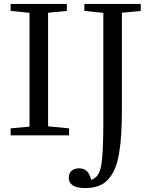

<svg xmlns="http://www.w3.org/2000/svg" viewBox="-20 -683 753 969"><path d="M33.7 0V-35.2L128.9 -43.9V-618.2L33.7 -627.9V-663.1H317.4V-627.9L222.7 -618.7V-45.4L328.6 -35.2V0ZM410.2 266.1Q327.1 266.1 327.1 213.4Q327.1 191.4 341.1 179Q355 166.5 379.4 166.5Q427.7 166.5 439.5 224.6Q479 213.9 490.2 155.3Q501.5 96.7 501.5 -64.9V-618.2L405.8 -627.9V-663.1H690.4V-627.9L595.2 -618.7V-133.3Q595.2 -62 592 -9.3Q588.9 43.5 581.1 90.3Q573.2 137.2 559.8 168.5Q546.4 199.7 525.9 222.4Q505.4 245.1 476.8 255.6Q448.2 266.1 410.2 266.1Z"/></svg>

Font: Elstob 8pt
Style: Regular
Weight: 400
Designer: Peter S. Baker
Version: Version 1.015